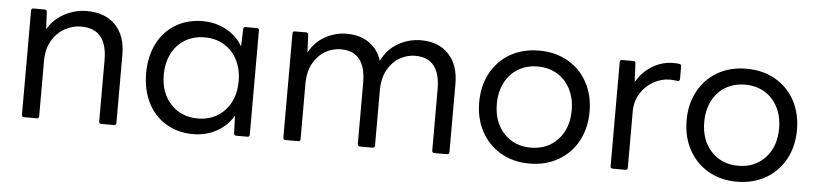

<svg xmlns="http://www.w3.org/2000/svg" viewBox="-38 -697 3775 889"><g transform="rotate(5 1850.0 -252.5)"><path d="M89 0Q78 0 78 -11V-495Q78 -505 89 -505H140Q151 -505 151 -495L155 -414Q182 -462 232 -488.5Q282 -515 336 -515Q421 -515 469 -465.5Q517 -416 517 -328V-11Q517 0 507 0H448Q437 0 437 -11V-295Q437 -368 407 -404.5Q377 -441 315 -441Q277 -441 241 -421.5Q205 -402 181.5 -363Q158 -324 158 -267V-11Q158 0 148 0Z M634 -253Q634 -329 663.5 -388.5Q693 -448 748 -481.5Q803 -515 875 -515Q935 -515 984.5 -488Q1034 -461 1061 -414L1064 -495Q1064 -505 1075 -505H1127Q1137 -505 1137 -495V-11Q1137 0 1127 0H1075Q1064 0 1064 -11L1061 -92Q1034 -45 984.5 -17.5Q935 10 875 10Q803 10 748 -23.5Q693 -57 663.5 -116.5Q634 -176 634 -253ZM1064 -253Q1064 -308 1042 -351Q1020 -394 980.5 -417.5Q941 -441 890 -441Q839 -441 799.5 -417.5Q760 -394 738 -351Q716 -308 716 -253Q716 -168 764.5 -116Q813 -64 890 -64Q967 -64 1015.5 -116Q1064 -168 1064 -253Z M1304 0Q1293 0 1293 -11V-495Q1293 -505 1304 -505H1355Q1366 -505 1366 -495L1370 -412Q1395 -461 1442.5 -488Q1490 -515 1544 -515Q1605 -515 1647.5 -486Q1690 -457 1707 -403Q1732 -457 1782 -486Q1832 -515 1890 -515Q1971 -515 2018 -465Q2065 -415 2065 -328V-11Q2065 0 2055 0H1996Q1985 0 1985 -11V-295Q1985 -441 1869 -441Q1831 -441 1797 -421.5Q1763 -402 1741 -363Q1719 -324 1719 -267V-11Q1719 0 1709 0H1650Q1639 0 1639 -11V-295Q1639 -441 1523 -441Q1485 -441 1451 -421.5Q1417 -402 1395 -363Q1373 -324 1373 -267V-11Q1373 0 1363 0Z M2182 -253Q2182 -329 2214 -388.5Q2246 -448 2304 -481.5Q2362 -515 2438 -515Q2514 -515 2572.5 -481.5Q2631 -448 2663 -388.5Q2695 -329 2695 -253Q2695 -177 2663 -117.5Q2631 -58 2572.5 -24Q2514 10 2438 10Q2362 10 2304 -24Q2246 -58 2214 -117.5Q2182 -177 2182 -253ZM2612 -253Q2612 -308 2590 -351Q2568 -394 2528.5 -417.5Q2489 -441 2438 -441Q2387 -441 2347.5 -417.5Q2308 -394 2286 -351Q2264 -308 2264 -253Q2264 -168 2312.5 -116Q2361 -64 2438 -64Q2515 -64 2563.5 -116Q2612 -168 2612 -253Z M2825 0Q2814 0 2814 -11V-495Q2814 -505 2825 -505H2876Q2887 -505 2887 -495L2891 -408Q2919 -457 2964.5 -484.5Q3010 -512 3063 -512Q3083 -512 3090 -510Q3099 -509 3099 -499V-441Q3099 -431 3090 -431Q3084 -431 3073.5 -432.5Q3063 -434 3054 -434Q3013 -434 2976 -413Q2939 -392 2916.5 -355Q2894 -318 2894 -274V-11Q2894 0 2884 0Z M3146 -253Q3146 -329 3178 -388.5Q3210 -448 3268 -481.5Q3326 -515 3402 -515Q3478 -515 3536.5 -481.5Q3595 -448 3627 -388.5Q3659 -329 3659 -253Q3659 -177 3627 -117.5Q3595 -58 3536.5 -24Q3478 10 3402 10Q3326 10 3268 -24Q3210 -58 3178 -117.5Q3146 -177 3146 -253ZM3576 -253Q3576 -308 3554 -351Q3532 -394 3492.5 -417.5Q3453 -441 3402 -441Q3351 -441 3311.5 -417.5Q3272 -394 3250 -351Q3228 -308 3228 -253Q3228 -168 3276.5 -116Q3325 -64 3402 -64Q3479 -64 3527.5 -116Q3576 -168 3576 -253Z"/></g></svg>

Font: LINE Seed Sans TH App
Style: Regular
Weight: 400
Designer: Dalton Maag Ltd | Thai characters by Cadson Demak Co.,Ltd.
Foundry: Dalton Maag Ltd
Version: Version 1.003